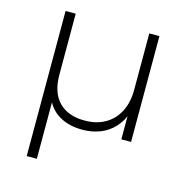

<svg xmlns="http://www.w3.org/2000/svg" viewBox="-106 -622 886 915"><g transform="rotate(15 337.5 -164.0)"><path d="M106 194V-522H156V-221Q156 -133 201 -87Q246 -41 328 -41Q387 -41 430 -66Q473 -91 496 -136.5Q519 -182 519 -244V-522H569V0H521V-149L530 -137Q515 -91 485.5 -59Q456 -27 416 -11.5Q376 4 329 4Q263 4 216 -23Q169 -50 147 -103L156 -130V194Z"/></g></svg>

Font: MOST Montserrat Light
Style: Regular
Weight: 300
Designer: Julieta Ulanovsky
Foundry: Julieta Ulanovsky
Version: Version 8.000;March 11, 2024;FontCreator 15.0.0.2926 64-bit